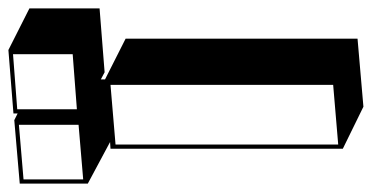

<svg xmlns="http://www.w3.org/2000/svg" viewBox="-265 -605 885 457"><g transform="rotate(-90 177.5 -376.5)"><path d="M52 -3V-556L68 -557L-31 -610V-772L120 -785L136 -777V-787L287 -799L386 -749V-582L234 -570L217 -579V-569L314 -520V32L152 46ZM146 -778V-636L277 -646V-788ZM-21 -763V-621L109 -632V-774ZM62 -544V-14L204 -26V-556Z"/></g></svg>

Font: Rampart One
Style: Regular
Weight: 400
Designer: Fontworks Inc.
Foundry: Fontworks Inc.
Version: Version 1.100